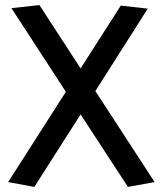

<svg xmlns="http://www.w3.org/2000/svg" viewBox="-20 -715 635 755"><path d="M455 -693 297 -446 135 -695 25 -683 239 -354 12 1 115 20 297 -265 483 20 588 1 355 -357 561 -681Z"/></svg>

Font: McLaren
Style: Regular
Weight: 400
Designer: Astigmatic (AOETI)
Foundry: Astigmatic (AOETI)
Version: Version 1.000